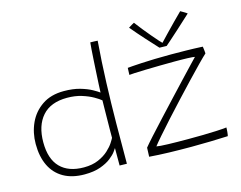

<svg xmlns="http://www.w3.org/2000/svg" viewBox="-102 -903 1337 1063"><g transform="rotate(-15 567.0 -371.0)"><path d="M461 -1.5Q461 -11.5 461 -32.8Q461 -54 461 -74.2Q461 -94.5 461 -101.5Q459.5 -98 448.2 -82.8Q437 -67.5 413.8 -49.2Q390.5 -31 353 -17.5Q315.5 -4 262 -4Q191 -4 142 -32Q93 -60 68 -112Q43 -164 43 -236.5Q43 -300.5 68.2 -355.8Q93.5 -411 143.8 -445.2Q194 -479.5 268.5 -479.5Q321.5 -479.5 361 -468Q400.5 -456.5 426.5 -442Q452.5 -427.5 463.5 -419Q464 -435 465.5 -464.2Q467 -493.5 469 -528.8Q471 -564 473 -599Q475 -634 477 -661.5Q479 -689 480.5 -702Q491.5 -702 503.8 -701.5Q516 -701 522.5 -700.5Q513 -582 508.8 -464.2Q504.5 -346.5 503.5 -230.5Q502.5 -114.5 502.5 -0.5Q498.5 -0.5 489.2 -0.8Q480 -1 471.5 -1.2Q463 -1.5 461 -1.5ZM268.5 -42.5Q316.5 -42.5 351.5 -57.8Q386.5 -73 409.5 -94.2Q432.5 -115.5 444.8 -134.5Q457 -153.5 460 -160.5Q460 -174 460.2 -203.8Q460.5 -233.5 461 -268Q461.5 -302.5 461.8 -332Q462 -361.5 462.5 -374.5Q450.5 -385 424 -400.2Q397.5 -415.5 360 -427.2Q322.5 -439 276.5 -439Q182 -439 134 -384.5Q86 -330 86 -234.5Q86 -139 133.2 -90.8Q180.5 -42.5 268.5 -42.5ZM1081.5 -3.5Q1037.5 -1.5 983 0Q928.5 1.5 873 1.5Q807.5 1.5 744.2 -0.2Q681 -2 631.5 -6L633.5 -57.5Q647.5 -75 679.5 -110.5Q711.5 -146 753.5 -191.2Q795.5 -236.5 839.8 -284Q884 -331.5 923 -372.8Q962 -414 988.2 -441.8Q1014.5 -469.5 1019.5 -474.5Q1015 -475.5 1004.8 -476.5Q994.5 -477.5 979.5 -478Q964.5 -478.5 945.5 -478.8Q926.5 -479 904.5 -479Q864 -479 820 -478.2Q776 -477.5 737.2 -476.5Q698.5 -475.5 673 -474.2Q647.5 -473 643 -472L644.5 -512Q652.5 -513 673.2 -514.5Q694 -516 726.2 -517.8Q758.5 -519.5 801.2 -520.8Q844 -522 895.5 -522Q936 -522 981.2 -521.2Q1026.5 -520.5 1076 -518Q1076.5 -516.5 1077.2 -511.2Q1078 -506 1078.8 -499.2Q1079.5 -492.5 1080 -486.5Q1080.5 -480.5 1080.5 -478Q1065.5 -464.5 1033.8 -432.2Q1002 -400 961.5 -357Q921 -314 877.5 -267.5Q834 -221 794.5 -177.2Q755 -133.5 726 -100.2Q697 -67 685 -51Q700.5 -47.5 751 -46Q801.5 -44.5 864 -44.5Q908 -44.5 951.8 -45.2Q995.5 -46 1031 -47.8Q1066.5 -49.5 1086.5 -52Q1086.5 -48 1086.2 -41Q1086 -34 1085.2 -26.5Q1084.5 -19 1083.5 -12.8Q1082.5 -6.5 1081.5 -3.5ZM1006 -740Q1010.5 -737.5 1015.5 -734.5Q1020.5 -731.5 1025.8 -728.5Q1031 -725.5 1035.5 -722.5Q1040 -719.5 1043 -717Q996.5 -674 964.2 -644.8Q932 -615.5 912.2 -598.2Q892.5 -581 884 -573.5Q877.5 -573.5 870 -573.8Q862.5 -574 855.5 -574.2Q848.5 -574.5 843 -574.5Q811 -609 777.8 -645.8Q744.5 -682.5 709 -725Q714.5 -728.5 719.8 -731.8Q725 -735 730.5 -738.2Q736 -741.5 742 -744.5Q757 -724 776.8 -699.5Q796.5 -675 816 -652Q835.5 -629 850 -612.8Q864.5 -596.5 869 -593H863Q877.5 -608.5 903.5 -635.8Q929.5 -663 957.5 -691.5Q985.5 -720 1006 -740Z"/></g></svg>

Font: Grandstander Thin Thin
Style: Regular
Weight: 250
Version: Version 1.200